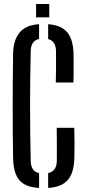

<svg xmlns="http://www.w3.org/2000/svg" viewBox="-20 -926 425 953"><path d="M174 7Q105.5 3 76 -31.8Q46.5 -66.5 45 -141Q43 -267.5 43 -400Q43 -532.5 45 -659.5Q46 -725.5 76.5 -763.5Q107 -801.5 174 -806V-732.5Q134 -724.5 132.5 -673.5Q126 -400 132.5 -126.5Q134 -74.5 174 -67ZM257 -516.5Q258 -552 258.2 -594.8Q258.5 -637.5 258 -673.5Q256.5 -722.5 219 -732V-806Q283.5 -801 313.2 -766.2Q343 -731.5 345 -659Q345.5 -640.5 345.5 -614Q345.5 -587.5 345.2 -561.2Q345 -535 344.5 -516.5ZM219 7V-67Q260.5 -75.5 262 -126.5Q262.5 -164 262.2 -209Q262 -254 261.5 -291.5H348.5Q350 -253.5 350 -216Q350 -178.5 349 -141Q347 -67.5 316.5 -32.5Q286 2.5 219 7ZM159 -840V-906H224.5V-840Z"/></svg>

Font: Big Shoulders Stencil Display SemiBold
Style: Regular
Weight: 600
Designer: Patric King
Foundry: XO Type Co
Version: Version 1.000